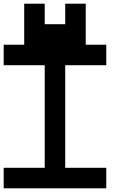

<svg xmlns="http://www.w3.org/2000/svg" viewBox="-20 -1020 707 1040"><path d="M444.4 -777.8H555.6V-666.7H333.3V-111.1H555.6V0H0V-111.1H222.2V-666.7H0V-777.8H111.1V-1000H222.2V-888.9H333.3V-1000H444.4Z"/></svg>

Font: Pixeloid Mono
Style: Regular
Weight: 400
Monospace: yes
Designer: GGBotNet
Foundry: GGBotNet
Version: 0.5